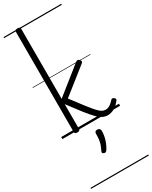

<svg xmlns="http://www.w3.org/2000/svg" viewBox="-361 -1070 1287 1624"><g transform="rotate(-30 282.0 -257.5)"><path d="M138 15Q125 15 119 10.5Q113 6 113 -4V-982Q113 -992 119 -996.5Q125 -1001 138 -1001Q152 -1001 158.5 -996.5Q165 -992 165 -982V-298L427 -507Q437 -515 446.5 -514.5Q456 -514 463 -504Q469 -497 471 -488.5Q473 -480 462 -472L212 -274Q271 -195 308.5 -147Q346 -99 369 -74Q392 -49 408.5 -40.5Q425 -32 441 -32Q454 -32 466.5 -36Q479 -40 493 -50.5Q507 -61 523 -79Q530 -87 537 -87Q544 -87 552 -81Q561 -76 563 -68Q565 -60 559 -53Q535 -22 512 -7Q489 8 469 13Q449 18 436 18Q410 18 387 7Q364 -4 335.5 -32.5Q307 -61 266 -113Q225 -165 165 -246V-4Q165 6 158.5 10.5Q152 15 138 15ZM244 278Q233 274 231.5 267.5Q230 261 237 248Q249 223 256 203Q263 183 266 160Q269 137 269 102Q269 91 275 84.5Q281 78 294 78Q309 78 316.5 86Q324 94 324 106Q324 133 318.5 161Q313 189 302 215.5Q291 242 276 266Q269 276 262 279.5Q255 283 244 278ZM0 476H564V486H0ZM0 -20H564V0H0ZM0 -505H564V-500H0ZM0 -996H564V-986H0Z"/></g></svg>

Font: Playwrite PL Guides
Style: Regular
Weight: 400
Designer: Veronika Burian, José Scaglione
Foundry: TypeTogether
Version: Version 1.003